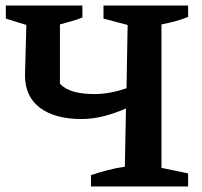

<svg xmlns="http://www.w3.org/2000/svg" viewBox="-20 -672 729 692"><path d="M308 0V-41Q339 -51 369 -59Q399 -67 430 -71L434 -281Q395 -264 354.5 -253.5Q314 -243 274 -243Q178 -243 124 -283.5Q70 -324 70 -401L75 -582L1 -605V-652H277V-609Q260 -602 239 -596Q218 -590 196 -584V-370Q215 -350 246.5 -341.5Q278 -333 321 -333Q375 -333 436 -354L440 -582L353 -605V-652H658V-611Q636 -602 612 -595.5Q588 -589 562 -584V-67L658 -47V0Z"/></svg>

Font: Piazzolla SC SemiBold
Style: Regular
Weight: 600
Designer: Juan Pablo del Peral
Foundry: Huerta Tipografica
Version: Version 1.330